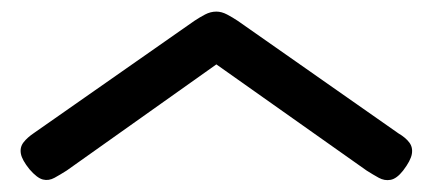

<svg xmlns="http://www.w3.org/2000/svg" viewBox="-20 -549 745 331"><path d="M353 -529Q362 -529 371.5 -524Q381 -519 390 -513L667 -319Q679 -312 685.5 -303.5Q692 -295 690 -283.5Q688 -272 675 -255Q664 -241 653.5 -239Q643 -237 633 -242.5Q623 -248 612 -255L353 -438L95 -255Q84 -248 74 -242.5Q64 -237 54 -239.5Q44 -242 31 -257Q18 -273 16 -284Q14 -295 20.5 -303.5Q27 -312 39 -320L315 -513Q324 -519 333.5 -524Q343 -529 353 -529Z"/></svg>

Font: Fredoka Expanded Medium
Style: Regular
Weight: 500
Width: 7
Designer: Ben Nathan
Foundry: Milena B. Brandão, Ben Nathan
Version: Version 2.001